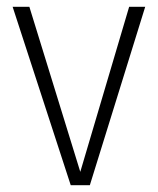

<svg xmlns="http://www.w3.org/2000/svg" viewBox="-20 -542 463 562"><path d="M405 -522 243 0H187L17 -522H66L215 -39L358 -522Z"/></svg>

Font: Fira Sans Condensed ExtraLight
Style: Regular
Weight: 275
Width: 3
Designer: Carrois Corporate & Edenspiekermann AG
Foundry: Carrois Corporate GbR & Edenspiekermann AG
Version: Version 4.203